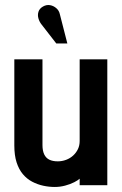

<svg xmlns="http://www.w3.org/2000/svg" viewBox="-20 -737 487 764"><path d="M218 -681Q215 -695 204 -704.5Q193 -714 179 -716.5Q165 -719 151 -711Q137 -703 133 -690Q129 -677 133 -663.5Q137 -650 145 -640L204 -564H248ZM297 -26V0H407V-501H297V-176Q297 -158 290 -143.5Q283 -129 271 -118Q259 -107 243 -101Q227 -95 210 -95Q190 -95 176.5 -101.5Q163 -108 156 -122.5Q149 -137 149 -160V-501H37V-158Q37 -119 46 -91Q55 -63 71 -44Q87 -25 108 -14Q129 -3 152 2Q175 7 198 7Q219 7 239.5 1.5Q260 -4 275.5 -12Q291 -20 297 -26Z"/></svg>

Font: Advent Pro
Style: Bold
Weight: 700
Designer: VivaRado, Andreas Kalpakidis
Foundry: VivaRado, Andreas Kalpakidis
Version: Version 3.000